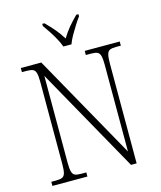

<svg xmlns="http://www.w3.org/2000/svg" viewBox="-133 -1027 943 1123"><g transform="rotate(-15 338.0 -465.5)"><path d="M43 0V-25H72Q96 -25 109 -30.5Q122 -36 127 -54Q132 -72 132 -109V-606Q132 -642 127 -660Q122 -678 109 -683.5Q96 -689 72 -689H43V-714H167L522 -80V-606Q522 -642 517 -660Q512 -678 499 -683.5Q486 -689 462 -689H430V-714H642V-689H613Q589 -689 576 -683.5Q563 -678 558 -660Q553 -642 553 -605V0H519L164 -634V-109Q164 -72 169 -54Q174 -36 186.5 -30.5Q199 -25 224 -25H255V0ZM316 -771Q308 -794 293.5 -820.5Q279 -847 262 -873Q245 -899 231 -918V-931H244Q276 -899 298 -873Q320 -847 341 -813Q362 -847 383.5 -873Q405 -899 437 -931H450V-918Q436 -899 419.5 -873Q403 -847 388 -820.5Q373 -794 365 -771Z"/></g></svg>

Font: Noto Serif Khmer SemiCondensed ExtraLight
Style: Regular
Weight: 200
Width: 4
Designer: Danh Hong and the Monotype Design Team
Foundry: Monotype Imaging Inc.
Version: Version 2.004; ttfautohint (v1.8.4.7-5d5b)